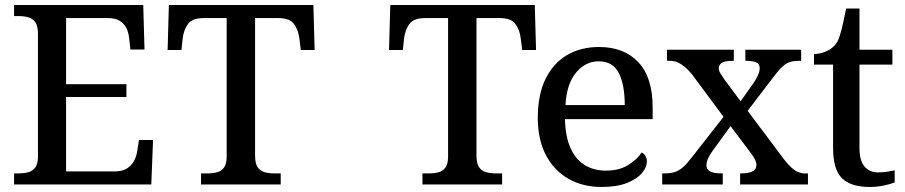

<svg xmlns="http://www.w3.org/2000/svg" viewBox="-20 -734 3602 764"><path d="M36 0V-44H55Q75 -44 92 -48.5Q109 -53 120 -67Q131 -81 131 -110V-599Q131 -631 120.5 -645.5Q110 -660 93 -665Q76 -670 55 -670H36V-714H550L555 -537H499L494 -581Q492 -604 483 -622Q474 -640 456.5 -651Q439 -662 411 -662H243V-399H483V-348H243V-52H437Q467 -52 485 -63.5Q503 -75 513 -93Q523 -111 526 -133L533 -177H589L582 0Z M780 0V-44H806Q827 -44 844 -48.5Q861 -53 871.5 -67.5Q882 -82 882 -111V-662H790Q745 -662 728 -638.5Q711 -615 707 -582L702 -535H647L652 -714H1227L1232 -535H1177L1171 -582Q1167 -615 1150 -638.5Q1133 -662 1088 -662H995V-115Q995 -84 1005 -69Q1015 -54 1032.5 -49Q1050 -44 1071 -44H1097V0Z M1661 0V-44H1687Q1708 -44 1725 -48.5Q1742 -53 1752.5 -67.5Q1763 -82 1763 -111V-662H1671Q1626 -662 1609 -638.5Q1592 -615 1588 -582L1583 -535H1528L1533 -714H2108L2113 -535H2058L2052 -582Q2048 -615 2031 -638.5Q2014 -662 1969 -662H1876V-115Q1876 -84 1886 -69Q1896 -54 1913.5 -49Q1931 -44 1952 -44H1978V0Z M2374 10Q2299 10 2242 -22.5Q2185 -55 2152.5 -116.5Q2120 -178 2120 -264Q2120 -358 2151 -420.5Q2182 -483 2236.5 -515Q2291 -547 2364 -547Q2463 -547 2520 -486.5Q2577 -426 2577 -307V-260H2228Q2230 -188 2251 -143Q2272 -98 2308 -76.5Q2344 -55 2391 -55Q2443 -55 2479 -77Q2515 -99 2533 -127Q2542 -124 2548 -114Q2554 -104 2554 -91Q2554 -69 2534.5 -45.5Q2515 -22 2475 -6Q2435 10 2374 10ZM2466 -316Q2466 -396 2442.5 -443Q2419 -490 2362 -490Q2310 -490 2272.5 -445.5Q2235 -401 2230 -316Z M2615 0V-44H2624Q2648 -44 2665 -49.5Q2682 -55 2698 -69Q2714 -83 2733 -108L2859 -269L2733 -439Q2719 -456 2704.5 -468Q2690 -480 2676 -486Q2662 -492 2647 -492H2634V-536H2900V-492H2897Q2863 -492 2851.5 -483.5Q2840 -475 2840 -463Q2840 -453 2846 -443Q2852 -433 2863 -417L2927 -331L2978 -403Q2989 -419 2996 -434.5Q3003 -450 3003 -463Q3003 -481 2987.5 -486.5Q2972 -492 2949 -492H2946V-536H3168V-492H3159Q3140 -492 3124.5 -487.5Q3109 -483 3093.5 -469Q3078 -455 3058 -428L2955 -293L3102 -97Q3117 -78 3130.5 -66Q3144 -54 3157 -49Q3170 -44 3182 -44H3195V0H2925V-44H2930Q2960 -44 2975 -52.5Q2990 -61 2990 -77Q2990 -88 2983 -101.5Q2976 -115 2952 -146L2887 -232L2817 -136Q2808 -124 2799.5 -107.5Q2791 -91 2791 -76Q2791 -60 2805.5 -52Q2820 -44 2853 -44H2856V0Z M3441 10Q3366 10 3330.5 -24.5Q3295 -59 3295 -146V-477H3219V-519Q3240 -519 3262.5 -527.5Q3285 -536 3301 -553Q3313 -565 3321 -590Q3329 -615 3335.5 -645.5Q3342 -676 3347 -700H3400V-536H3531V-477H3400V-145Q3400 -95 3420 -71.5Q3440 -48 3474 -48Q3493 -48 3508.5 -50.5Q3524 -53 3540 -56V-8Q3526 -2 3498 4Q3470 10 3441 10Z"/></svg>

Font: ET Text
Style: Regular
Weight: 470
Designer: Monotype Design Team
Foundry: Monotype Imaging Inc.
Version: Version 2.009